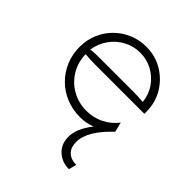

<svg xmlns="http://www.w3.org/2000/svg" viewBox="-173 -520 829 829"><g transform="rotate(45 241.5 -105.0)"><path d="M381.9 200.7Q338.9 200.7 310.1 174Q281.2 147.2 281.2 103.5Q281.2 77.1 292.7 50.7Q304.2 24.3 327.1 -4.9Q311.1 1.4 293.4 4.9Q275.7 8.3 256.9 8.3Q211.1 8.3 171.5 -8Q131.9 -24.3 102.8 -53.5Q73.6 -82.6 57.3 -121.5Q41 -160.4 41 -205.6Q41 -247.9 56.6 -285.1Q72.2 -322.2 100 -350Q127.8 -377.8 164.9 -393.8Q202.1 -409.7 244.4 -409.7Q300 -409.7 344.8 -383Q389.6 -356.2 416.3 -311.5Q443.1 -266.7 443.1 -211.1V-198.6H141Q126.4 -198.6 111.5 -199.3Q96.5 -200 81.9 -201.4Q82.6 -153.5 106.2 -114.2Q129.9 -75 169.4 -52.8Q209 -30.6 256.9 -30.6Q300 -30.6 336.8 -49Q373.6 -67.4 397.9 -100L409 -54.9Q365.3 -13.9 343.1 23.6Q320.8 61.1 320.8 95.8Q320.8 129.2 339.6 147.2Q358.3 165.3 391 165.3ZM81.9 -229.9Q96.5 -231.9 111.5 -232.3Q126.4 -232.6 141 -232.6H347.2Q361.1 -232.6 374 -231.9Q386.8 -231.2 402.1 -229.9Q397.9 -271.5 375.3 -303.8Q352.8 -336.1 318.8 -354.5Q284.7 -372.9 244.4 -372.9Q203.5 -372.9 168.8 -354.2Q134 -335.4 111.1 -303.1Q88.2 -270.8 81.9 -229.9Z"/></g></svg>

Font: Afacad Flux ExtraLight
Style: Regular
Weight: 250
Designer: Kristian Moeller
Foundry: Dicotype
Version: Version 1.100